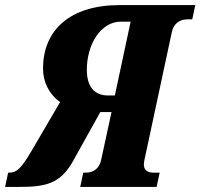

<svg xmlns="http://www.w3.org/2000/svg" viewBox="-75 -734 787 754"><path d="M-55 0H0C102 0 161 -11 211 -100L319 -294H363L322 -105C315 -72 291 -56 263 -56H252L240 0H540L552 -56H527C505 -56 490 -66 490 -87C490 -92 491 -99 492 -105L600 -609C607 -642 632 -658 660 -658H680L692 -714H395C199 -714 94 -615 94 -465C94 -413 116 -366 161 -333L48 -140C7 -70 -11 -56 -38 -56H-43ZM350 -359C297 -359 266 -392 266 -460C266 -559 320 -649 400 -649H438L376 -359Z"/></svg>

Font: Noto Serif ExtraCondensed Black
Style: Italic
Weight: 900
Width: 2
Italic angle: -12°
Designer: Monotype Design Team
Foundry: Monotype Imaging Inc.
Version: Version 2.014